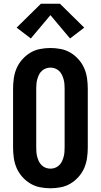

<svg xmlns="http://www.w3.org/2000/svg" viewBox="-20 -1000 540 1028"><path d="M250 8Q222 8 194 2.5Q166 -3 142 -17.5Q118 -32 99 -53.5Q80 -75 69 -100.5Q58 -126 54 -154Q50 -182 50 -210V-525Q50 -553 54 -581Q58 -609 69 -634.5Q80 -660 99 -681.5Q118 -703 142 -717.5Q166 -732 194 -737.5Q222 -743 250 -743Q278 -743 306 -737.5Q334 -732 358 -717.5Q382 -703 401 -681.5Q420 -660 431 -634.5Q442 -609 446 -581Q450 -553 450 -525V-210Q450 -182 446 -154Q442 -126 431 -100.5Q420 -75 401 -53.5Q382 -32 358 -17.5Q334 -3 306 2.5Q278 8 250 8ZM250 -97Q263 -97 275 -101.5Q287 -106 296.5 -115Q306 -124 311.5 -135.5Q317 -147 320.5 -159.5Q324 -172 325 -185Q326 -198 326 -210V-525Q326 -537 325 -550Q324 -563 320.5 -575.5Q317 -588 311.5 -599.5Q306 -611 296.5 -620Q287 -629 275 -633.5Q263 -638 250 -638Q237 -638 225 -633.5Q213 -629 203.5 -620Q194 -611 188.5 -599.5Q183 -588 179.5 -575.5Q176 -563 175 -550Q174 -537 174 -525V-210Q174 -198 175 -185Q176 -172 179.5 -159.5Q183 -147 188.5 -135.5Q194 -124 203.5 -115Q213 -106 225 -101.5Q237 -97 250 -97ZM145 -794 69 -852 199 -980H301L431 -852L355 -794L250 -919Z"/></svg>

Font: Iosevka SS04 Extrabold
Style: Regular
Weight: 800
Monospace: yes
Designer: Belleve Invis
Foundry: Belleve Invis
Version: Version 19.0.0; ttfautohint (v1.8.4)